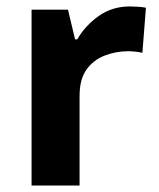

<svg xmlns="http://www.w3.org/2000/svg" viewBox="-20 -576 494 596"><path d="M383 -556Q394 -556 409 -555Q424 -554 433 -552L422 -412Q415 -414 401.5 -415.5Q388 -417 378 -417Q340 -417 305 -403.5Q270 -390 248.5 -360Q227 -330 227 -278V0H78V-546H191L213 -454H220Q244 -496 286 -526Q328 -556 383 -556Z"/></svg>

Font: Noto Sans Myanmar
Style: Bold
Weight: 700
Designer: Monotype Design Team
Foundry: Monotype Imaging Inc.
Version: Version 2.107; ttfautohint (v1.8.4.7-5d5b)